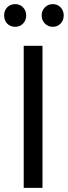

<svg xmlns="http://www.w3.org/2000/svg" viewBox="-33 -911 329 931"><path d="M41 -891Q64 -891 79 -875Q94 -859 94 -836Q94 -813 79 -797Q64 -781 41 -781Q17 -781 2 -796.5Q-13 -812 -13 -836Q-13 -860 2 -875.5Q17 -891 41 -891ZM184.5 -875Q200 -891 223 -891Q246 -891 261 -875Q276 -859 276 -836Q276 -813 261 -797Q246 -781 223 -781Q200 -781 184.5 -797Q169 -813 169 -836Q169 -859 184.5 -875ZM173 -689V0H82V-689Z"/></svg>

Font: Fira Sans Condensed
Style: Regular
Weight: 400
Width: 3
Designer: Carrois Corporate & Edenspiekermann AG
Foundry: Carrois Corporate GbR & Edenspiekermann AG
Version: Version 4.202;PS 004.202;hotconv 1.0.88;makeotf.lib2.5.64775